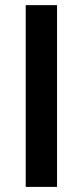

<svg xmlns="http://www.w3.org/2000/svg" viewBox="-20 -731 323 751"><path d="M203.1 -710.9V0H80.6V-710.9Z"/></svg>

Font: Vazirmatn UI FD Medium
Style: Regular
Weight: 500
Designer: Saber Rastikerdar
Foundry: Saber Rastikerdar
Version: Version 33.003